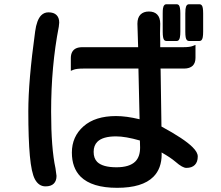

<svg xmlns="http://www.w3.org/2000/svg" viewBox="-20 -813 1040 904"><path d="M746.1 -749Q746.1 -765.6 747.3 -772.9Q748.5 -780.3 750 -783.4Q751.5 -786.6 753.2 -788.3Q754.9 -790 755.9 -790.8Q756.8 -791.5 757.8 -792Q760.3 -793 762.7 -793H812.5Q817.4 -793 821.8 -789.1Q829.1 -781.2 829.1 -749V-664.1Q829.1 -647.5 827.1 -637.7Q824.7 -624.5 817.4 -621.1Q814.9 -620.1 812.5 -620.1H762.7Q757.8 -620.1 753.4 -624Q746.1 -631.8 746.1 -664.1ZM852.5 -749Q852.5 -763.7 853.3 -768.8Q854 -773.9 854.5 -775.4Q856 -785.2 860.1 -789.1Q864.3 -793 869.1 -793H919.9Q924.8 -793 929 -789.1Q933.1 -785.2 934.8 -775.4Q936.5 -765.6 936.5 -749V-664.1Q936.5 -647.5 934.6 -637.7Q932.1 -624.5 924.8 -621.1Q922.4 -620.1 919.9 -620.1H869.1Q864.3 -620.1 860.1 -624Q856 -627.9 854.2 -637.7Q852.5 -647.5 852.5 -664.1ZM208 -754.9Q233.4 -754.9 246.1 -742.2Q258.8 -729.5 258.8 -707V-706.5L256.8 -687Q220.7 -502 220.7 -287.1Q220.7 -115.2 241.2 -21L246.1 15.1V15.6Q246.1 38.6 233.2 51.5Q220.2 64.5 194.3 64.5Q162.6 64.5 144.5 31.2Q127.9 0.5 120.6 -79.1Q113.3 -158.7 113.3 -289.1Q113.3 -432.1 145.5 -665Q152.8 -719.2 173.8 -740.7Q188 -754.9 208 -754.9ZM526.4 -170.9Q463.9 -170.9 438.5 -145.5Q420.9 -127.9 420.9 -97.9Q420.9 -67.9 437.5 -50.8Q463.4 -25.4 528.3 -25.4Q589.8 -25.4 617.2 -52.7Q639.6 -75.2 639.6 -118.2L638.7 -151.4Q570.8 -170.9 526.4 -170.9ZM526.4 -266.6Q574.7 -266.6 637.2 -251.5L631.8 -490.2H373Q339.8 -490.2 325.7 -484.4L313.5 -479.5V-540.5Q314 -573.2 337.4 -585Q349.6 -590.8 367.2 -590.8H630.4L627 -701.2Q627 -730 641.4 -744.4Q655.8 -758.8 680.9 -758.8Q706.1 -758.8 719.7 -745.1Q734.4 -730.5 734.4 -701.2L733.4 -653.3L734.4 -620.1V-590.8H841.8Q874 -590.8 888.2 -596.7L900.4 -601.6V-540.5Q900.4 -517.1 887.7 -503.9Q873.5 -490.2 846.7 -490.2H735.8L736.3 -480.5L740.2 -217.3Q847.7 -159.2 886.7 -120.1Q898.9 -107.9 905 -97.2Q911.1 -86.4 911.1 -76.2Q911.1 -50.3 897.2 -36.4Q883.3 -22.5 857.4 -22.5Q848.6 -22.5 836.2 -29.3Q823.7 -36.1 805.7 -51.8Q782.2 -71.8 740.7 -95.2L741.2 -86.9Q741.2 -19.5 702.1 19.5Q650.4 71.3 531.5 71.3Q412.6 71.3 359.4 18.6Q318.4 -22.9 318.4 -94.7Q318.4 -169.9 373.3 -218.3Q428.2 -266.6 526.4 -266.6Z"/></svg>

Font: YuPearl-SemiBold
Style: SemiBold
Weight: 600
Designer: Max Yao
Foundry: Max-Everyday
Version: Version 1.011; ttfautohint (v1.8.3)